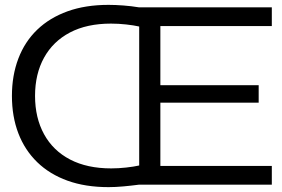

<svg xmlns="http://www.w3.org/2000/svg" viewBox="-20 -759 1159 789"><path d="M426 10Q331 10 257.5 -16.5Q184 -43 133 -92.5Q82 -142 55.5 -211Q29 -280 29 -365Q29 -449 55.5 -518.5Q82 -588 133 -637Q184 -686 257.5 -712.5Q331 -739 426 -739Q454 -739 487 -736.5Q520 -734 550 -729H1097V-652H639V-409H1043V-337H639V-77H1097V0H550Q520 4 487 7Q454 10 426 10ZM437 -67Q467 -67 498.5 -70.5Q530 -74 552 -79V-650Q530 -655 498.5 -658.5Q467 -662 436 -662Q337 -662 267.5 -625.5Q198 -589 161 -522Q124 -455 124 -365Q124 -275 161 -207.5Q198 -140 268 -103.5Q338 -67 437 -67Z"/></svg>

Font: Mona Sans Expanded
Style: Regular
Weight: 400
Width: 7
Designer: Deni Anggara
Foundry: GitHub
Version: Version 2.000